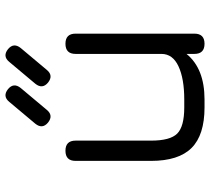

<svg xmlns="http://www.w3.org/2000/svg" viewBox="-52 -694 747 682"><g transform="rotate(-90 321.0 -353.5)"><path d="M226 -556Q202 -576 222 -601L300 -694Q320 -718 345 -698Q369 -678 349 -653L271 -560Q251 -536 226 -556ZM368 -556Q344 -576 364 -601L442 -694Q462 -718 487 -698Q511 -678 491 -653L413 -560Q393 -536 368 -556ZM90 -458Q90 -494 126 -494Q162 -494 162 -458V-190Q162 -122 187 -97Q212 -72 280 -72H308Q382 -72 426 -92.5Q470 -113 470 -153V-458Q470 -494 506 -494Q542 -494 542 -458V-36Q542 0 506 0Q470 0 470 -36V-64Q418 0 308 0H280Q182 0 136 -46Q90 -92 90 -190Z"/></g></svg>

Font: Jura SemiBold
Style: Regular
Weight: 600
Designer: Daniel Johnson, Alexei Vanyashin
Foundry: Daniel Johnson
Version: Version 5.103